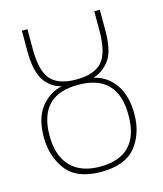

<svg xmlns="http://www.w3.org/2000/svg" viewBox="-110 -806 762 899"><g transform="rotate(-15 270.5 -356.5)"><path d="M489 -212Q489 -300 450.5 -355Q412 -410 348 -424Q399 -441 429 -484Q459 -527 459 -626V-724H432V-632Q432 -521 393.5 -479Q355 -437 269 -437Q184 -437 146 -478.5Q108 -520 108 -628V-724H81V-625Q81 -530 110.5 -484Q140 -438 194 -424Q134 -412 92.5 -360Q51 -308 51 -215Q51 -121 102 -55Q153 11 270 11Q386 11 437.5 -52.5Q489 -116 489 -212ZM79 -215Q79 -411 269 -411Q461 -411 461 -213Q461 -14 271 -14Q178 -14 128.5 -66Q79 -118 79 -215Z"/></g></svg>

Font: Noto Sans Display SemiCondensed Thin
Style: Regular
Weight: 250
Width: 4
Designer: Monotype Design team
Foundry: Monotype Imaging Inc.
Version: 1.000